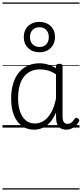

<svg xmlns="http://www.w3.org/2000/svg" viewBox="-20 -1030 662 1550"><path d="M255 17Q201 17 159 -12Q117 -41 93.5 -97Q70 -153 70 -234Q70 -285 79.5 -328.5Q89 -372 107.5 -407Q126 -442 154 -467Q182 -492 218.5 -505.5Q255 -519 300 -519Q334 -519 366.5 -509Q399 -499 432 -480V-496Q432 -506 439 -510.5Q446 -515 459 -515Q473 -515 479 -510.5Q485 -506 485 -496V-92Q485 -71 489 -57.5Q493 -44 502 -37Q511 -30 525 -30Q536 -30 546 -34.5Q556 -39 565.5 -49Q575 -59 585 -73Q590 -80 596.5 -79.5Q603 -79 610 -73Q618 -68 619.5 -61Q621 -54 617 -48Q606 -28 590 -13.5Q574 1 555 9Q536 17 517 17Q497 17 481.5 11.5Q466 6 455.5 -5.5Q445 -17 439.5 -34Q434 -51 433 -72Q433 -84 432.5 -97Q432 -110 432 -122Q410 -69 380.5 -38.5Q351 -8 318.5 4.5Q286 17 255 17ZM126 -237Q126 -178 141 -132Q156 -86 186.5 -59.5Q217 -33 263 -33Q298 -33 330.5 -52.5Q363 -72 390 -116.5Q417 -161 432 -234V-430Q397 -453 365 -461.5Q333 -470 301 -470Q269 -470 241.5 -460Q214 -450 192.5 -431Q171 -412 156 -384Q141 -356 133.5 -319.5Q126 -283 126 -237ZM298 -608Q243 -608 207.5 -642Q172 -676 172 -731Q172 -767 188 -795Q204 -823 232.5 -838Q261 -853 298 -853Q354 -853 389 -819.5Q424 -786 424 -731Q424 -695 408 -667Q392 -639 364 -623.5Q336 -608 298 -608ZM298 -651Q322 -651 339 -661Q356 -671 365 -689Q374 -707 374 -731Q374 -767 353.5 -788.5Q333 -810 298 -810Q275 -810 258 -800Q241 -790 231.5 -772.5Q222 -755 222 -731Q222 -695 242.5 -673Q263 -651 298 -651ZM0 490H622V500H0ZM0 -20H622V0H0ZM0 -505H622V-500H0ZM0 -1010H622V-1000H0Z"/></svg>

Font: Playwrite NG Modern Guides
Style: Regular
Weight: 400
Designer: Veronika Burian, José Scaglione
Foundry: TypeTogether
Version: Version 1.003